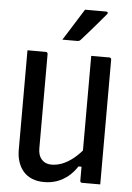

<svg xmlns="http://www.w3.org/2000/svg" viewBox="-63 -996 725 1056"><g transform="rotate(5 300.0 -468.0)"><path d="M530 0Q513 0 496.5 0Q480 0 463 0Q446 0 429 0Q428 0 426 -0.5Q424 -1 423 -2Q422 -3 421 -4Q420 -5 419.5 -7Q419 -9 419 -11Q419 -97 419 -183Q419 -269 419 -355.5Q419 -442 419 -528Q419 -614 419 -700Q436 -700 452.5 -700Q469 -700 486 -700Q503 -700 519 -700Q523 -700 525 -698.5Q527 -697 528.5 -695Q530 -693 530 -689Q530 -617 530 -543.5Q530 -470 530 -397Q530 -324 530 -251Q530 -178 530 -106Q530 -78 530 -51Q530 -24 530 0ZM221 14Q183 14 154 2Q125 -10 106 -32Q87 -54 77 -84Q67 -114 67 -150Q67 -225 67 -300Q67 -375 67 -450.5Q67 -526 67 -601Q67 -626 67 -650.5Q67 -675 67 -700Q93 -700 118 -700Q143 -700 168 -700Q172 -700 174 -698.5Q176 -697 177.5 -695Q179 -693 179 -689Q179 -604 179 -516Q179 -428 179 -340.5Q179 -253 179 -168Q179 -129 199 -107Q219 -85 253 -85Q282 -85 312 -96.5Q342 -108 374.5 -134Q407 -160 440 -203V-88H402Q380 -54 352 -31.5Q324 -9 291.5 2.5Q259 14 221 14ZM363 -950Q392 -950 408.5 -950Q425 -950 440.5 -950Q456 -950 480 -950Q486 -950 488.5 -945.5Q491 -941 486 -936Q468 -915 453.5 -897.5Q439 -880 425 -864Q411 -848 394 -828.5Q377 -809 352 -781Q350 -779 346 -777Q342 -775 336 -775Q315 -775 302 -775Q289 -775 277.5 -775Q266 -775 253 -775Q272 -805 290 -833.5Q308 -862 326 -891Q344 -920 363 -950Z"/></g></svg>

Font: Recursive Monospace Medium
Style: Regular
Weight: 500
Version: Version 1.047